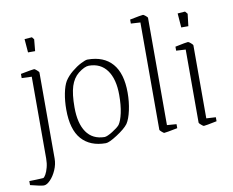

<svg xmlns="http://www.w3.org/2000/svg" viewBox="-121 -751 1260 1039"><g transform="rotate(-10 509.5 -231.0)"><path d="M73 -621 114 -624 124 -611 118 -547H79ZM-35 162V140L2 139Q13 138 24 138Q35 138 42 137Q48 135 56 121Q64 107 70 84.5Q76 62 76 36V-414L21 -416V-439Q87 -452 96 -452Q99 -452 110 -442.5Q121 -433 121 -429V44Q121 75 107.5 106Q94 137 74.5 157Q55 177 39 177Q23 177 -35 162Z M229 -206Q229 -253 237 -294Q245 -335 259 -359Q275 -384 301 -405.5Q327 -427 352.5 -440Q378 -453 389 -453Q478 -453 525 -399Q572 -345 572 -239Q572 -189 562 -143Q552 -97 536 -73Q518 -49 472.5 -19.5Q427 10 409 10Q323 10 276 -43Q229 -96 229 -206ZM493 -75Q507 -95 516 -136.5Q525 -178 525 -235Q525 -322 490 -370.5Q455 -419 390 -419Q367 -419 332 -392Q302 -368 288.5 -325.5Q275 -283 275 -210Q275 -122 308.5 -73.5Q342 -25 408 -24Q423 -25 452 -43Q481 -61 493 -75Z M706 -11V-601L654 -604V-626Q718 -639 727 -639Q730 -639 740.5 -630.5Q751 -622 751 -618V-29L803 -25V-3Q738 10 729 10Q727 10 716.5 1Q706 -8 706 -11Z M922 -12V-414L870 -417V-439Q932 -452 941 -452Q945 -452 956 -442.5Q967 -433 967 -429V-28L1019 -25V-3Q956 10 947 10Q944 10 933 0.5Q922 -9 922 -12ZM913 -614 954 -617 966 -603 958 -536H919Z"/></g></svg>

Font: Grenze ExtraLight
Style: Regular
Weight: 275
Designer: Renata Polastri
Foundry: Omnibus-Type
Version: Version 1.002; ttfautohint (v1.8)